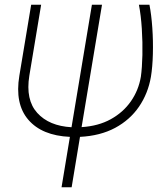

<svg xmlns="http://www.w3.org/2000/svg" viewBox="-20 -566 701 818"><path d="M112.8 -545.9H155.3L105 -243.7Q88.4 -140.6 138.7 -85Q189 -29.3 284.7 -23.9L371.6 -545.9H414.6L327.6 -24.4Q398.9 -28.8 451.9 -58.1Q504.9 -87.4 537.6 -134.3Q570.3 -181.2 580.1 -238.8Q585.4 -276.9 586.7 -331.5Q587.9 -386.2 584.2 -443.4Q580.6 -500.5 571.8 -545.9H616.7Q625 -503.4 628.9 -447.5Q632.8 -391.6 631.3 -336.2Q629.9 -280.8 623 -238.8Q610.8 -168 572.3 -111.6Q533.7 -55.2 470.5 -21.2Q407.2 12.7 320.8 17.1L285.2 231.9H242.2L277.8 17.1Q158.7 11.7 100.6 -55.9Q42.5 -123.5 62.5 -243.7Z"/></svg>

Font: Inter Display Extra Light
Style: Italic
Weight: 200
Italic angle: -9.39999°
Designer: Rasmus Andersson
Foundry: rsms
Version: Version 4.000;git-4fc901f